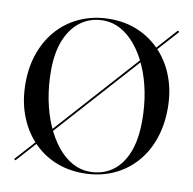

<svg xmlns="http://www.w3.org/2000/svg" viewBox="-80 -792 889 883"><g transform="rotate(10 364.5 -350.5)"><path d="M44 4Q42.5 2.5 42.5 0.8Q42.5 -1 44 -2.5L678 -709Q679.5 -711 681.2 -711Q683 -711 684.5 -709.5Q686 -708 686.2 -706.5Q686.5 -705 684.5 -703L50 3.5Q48.5 5 47 5.2Q45.5 5.5 44 4ZM366 -710Q439 -710 499.5 -683.2Q560 -656.5 604.2 -608.2Q648.5 -560 672.5 -494.5Q696.5 -429 696.5 -351.5Q696.5 -270 672.2 -203.2Q648 -136.5 603.2 -88.8Q558.5 -41 497.5 -15.5Q436.5 10 363.5 10Q290 10 229.2 -16.5Q168.5 -43 124.5 -91.5Q80.5 -140 56.2 -206.2Q32 -272.5 32 -352Q32 -432.5 56.8 -498.5Q81.5 -564.5 126.2 -611.8Q171 -659 232 -684.5Q293 -710 366 -710ZM590.5 -274.5Q590.5 -345.5 578 -409Q565.5 -472.5 542.2 -525.2Q519 -578 487.2 -616.8Q455.5 -655.5 417.2 -676.8Q379 -698 336 -698Q278 -698 233.2 -667Q188.5 -636 163 -576Q137.5 -516 137.5 -429.5Q137.5 -358 150.2 -293.5Q163 -229 186.2 -176Q209.5 -123 241.2 -83.8Q273 -44.5 311.5 -23.2Q350 -2 393 -2Q452 -2 496.5 -32.8Q541 -63.5 565.8 -124.2Q590.5 -185 590.5 -274.5Z"/></g></svg>

Font: Fraunces 120pt
Style: Regular
Weight: 400
Version: Version 1.000;[b76b70a41]